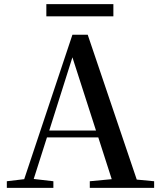

<svg xmlns="http://www.w3.org/2000/svg" viewBox="-20 -908 775 928"><path d="M204 -829H528V-888H204ZM330 -631 444 -277H218ZM414 0H725V-32L641 -40L404 -740H330L97 -42L13 -32V0H238V-32L143 -43L207 -244H455L520 -42L414 -32Z"/></svg>

Font: Noto Serif JP SemiBold
Style: Regular
Weight: 600
Designer: Ryoko NISHIZUKA 西塚涼子 (kana & ideographs); Frank Grießhammer (Latin, Greek & Cyrillic); Wenlong ZHANG 张文龙 (bopomofo); San
Foundry: Adobe
Version: Version 2.001;hotconv 1.1.0;makeotfexe 2.6.0